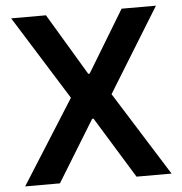

<svg xmlns="http://www.w3.org/2000/svg" viewBox="-51 -756 763 805"><g transform="rotate(-5 330.5 -353.5)"><path d="M327.1 -447.3H333L490.2 -707H634.8L417 -353.5L638.7 0H491.2L333 -257.8H327.1L168.9 0H22.5L246.1 -353.5L25.4 -707H171.9Z"/></g></svg>

Font: WEMIX Pretendard SemiBold
Style: Regular
Weight: 600
Designer: Base glyphs from Inter by Rasmus Andersson; Hangeul glyphs from Noto Sans CJK(Source Han Sans) by Jang Soo-young and Kan
Foundry: Kil Hyung-jin
Version: Version 1.000